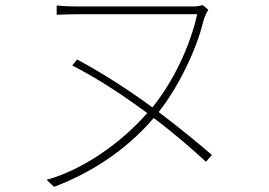

<svg xmlns="http://www.w3.org/2000/svg" viewBox="-20 -696 1040 742"><path d="M799 -97C743 -145 673 -203 593 -263C660 -346 737 -493 766 -615C771 -632 778 -647 785 -658L764 -676C751 -673 739 -671 728 -671H283C251 -671 226 -672 199 -675V-639C226 -640 251 -641 283 -641H742C715 -517 649 -380 569 -281C476 -349 374 -415 278 -466L259 -443C359 -392 457 -327 549 -259C448 -144 303 -41 160 -1L189 26C325 -25 465 -112 574 -240C654 -180 720 -122 776 -71Z"/></svg>

Font: SSpoqa Han Sans Neo Thin
Style: Regular
Weight: 100
Designer: [Spoqa Han Sans Neo] Dong-huui Kim  Younghwa Kang  Yujin Lee  [Noto Sans] Ryoko NISHIZUKA  (kana & ideographs); Paul D. 
Foundry: Spoqa (http://www.spoqa-han-sans.com)
Version: Version 1.000